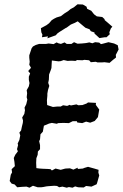

<svg xmlns="http://www.w3.org/2000/svg" viewBox="-20 -867 571 892"><path d="M60 3 48 -10 34 -14 25 -26 30 -55 36 -66 34 -81 49 -95 47 -115 44 -133 51 -148 63 -164 59 -174 64 -193 62 -200 70 -217 74 -238 70 -251 78 -261 82 -280 86 -296 87 -307 83 -321 93 -338 96 -355 94 -367 102 -383 107 -404 104 -415 106 -434 104 -448 114 -466 117 -481 114 -496V-511L120 -526L111 -537L124 -552L116 -566L118 -580L116 -599V-610L127 -643L133 -651L146 -658L162 -663H194L206 -665L229 -662L243 -670L251 -666L263 -663L280 -670L290 -663H312L324 -671L340 -664L360 -665L380 -667L395 -670L409 -666L422 -671L441 -669L449 -662L458 -664L484 -671L510 -665L527 -657L531 -637L518 -612L519 -600L504 -588L489 -575L465 -578L453 -577H433L425 -580L402 -578L394 -587L372 -589L363 -587L338 -588L331 -584L312 -585L294 -584L276 -588L262 -583L252 -582L221 -586L220 -570L219 -551L215 -539L208 -521L207 -497L204 -482L209 -468L203 -449L200 -432V-422L198 -401L199 -379L214 -374L226 -370L245 -372H262L273 -378L292 -375L304 -380L309 -377L335 -382L344 -378L363 -379L382 -386L389 -391L426 -389L425 -380L433 -369L441 -358L435 -323L420 -305L399 -297L380 -302L362 -295L339 -298L337 -304H318L300 -295L275 -296L250 -295L244 -292L221 -296L208 -293L184 -283L179 -255L168 -243L166 -220L162 -211L166 -193V-174L156 -163L155 -148L149 -132L148 -111L149 -86L164 -84L179 -83L203 -82L215 -81L221 -75L238 -84L262 -78L280 -83L285 -84L305 -85L321 -79L341 -88V-82L365 -84L372 -87L389 -92L418 -84L438 -78L437 -65L441 -52L432 -20L429 -11L405 0L380 -3L369 4L343 3L329 -1L317 5L300 2L290 5L270 0L255 3L245 -3L232 -4L204 -2L195 -1L180 2L171 3H155L133 -4L117 5L103 0L83 1ZM200 -689 203 -698 175 -694 177 -706 172 -717 170 -736 196 -750 208 -759 220 -773 231 -780 243 -786 263 -792 280 -805 296 -815 308 -825 323 -833 340 -847 365 -846 382 -836 385 -826 404 -817 415 -803 420 -798 430 -791 455 -788 466 -778V-774L479 -763L502 -743L495 -735L488 -717L490 -708L475 -694H467L442 -690L428 -703L419 -711V-716L402 -722L396 -731L377 -738L366 -747L341 -768L328 -761L309 -753L290 -739L284 -736L257 -719L247 -712L239 -703Z"/></svg>

Font: Winky Rough
Style: Italic
Weight: 400
Italic angle: -8.97852°
Designer: Simon Atzbach
Foundry: typofactur
Version: Version 1.206